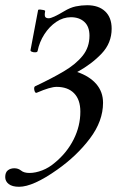

<svg xmlns="http://www.w3.org/2000/svg" viewBox="-71 -445 478 736"><path d="M2 271Q-24 271 -37.5 260.5Q-51 250 -51 234Q-51 216 -41 208Q-31 200 -16 200Q-1 200 10 209Q21 218 42 218Q65 218 91 208Q117 198 140 178Q186 140 211.5 89Q237 38 237 -17Q237 -63 213 -87.5Q189 -112 146 -112Q122 -112 71 -90Q64 -86 61 -98Q58 -110 63 -114Q127 -144 173.5 -171.5Q220 -199 246 -231.5Q272 -264 272 -308Q272 -343 252.5 -361Q233 -379 201 -379Q171 -379 144.5 -361Q118 -343 99 -313.5Q80 -284 73 -249Q72 -245 65 -244.5Q58 -244 51.5 -246.5Q45 -249 46 -253L75 -406Q76 -409 82.5 -408.5Q89 -408 96 -406.5Q103 -405 102 -402Q99 -385 102.5 -380Q106 -375 116 -375Q130 -375 175 -402Q198 -416 219.5 -420.5Q241 -425 263 -425Q307 -425 332 -401.5Q357 -378 357 -335Q357 -280 318.5 -239.5Q280 -199 225 -169Q272 -153 298 -123Q324 -93 324 -51Q324 19 274 85.5Q224 152 149 205Q56 271 2 271Z"/></svg>

Font: Junicode
Style: Italic
Weight: 400
Italic angle: -11°
Designer: Peter S. Baker
Version: Version 2.100; ttfautohint (v1.8.4)